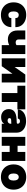

<svg xmlns="http://www.w3.org/2000/svg" viewBox="1729 -2289 577 4075"><g transform="rotate(90 2017.5 -251.5)"><path d="M30 -252Q30 -332.5 63.2 -392.8Q96.5 -453 156.5 -486.2Q216.5 -519.5 297 -519.5Q369.5 -519.5 428.2 -492.5Q487 -465.5 521.8 -414.2Q556.5 -363 556.5 -289H364Q363.5 -328.5 345.2 -344.5Q327 -360.5 297 -360.5Q262 -360.5 242.2 -332.2Q222.5 -304 222.5 -252Q222.5 -199 242.2 -170.2Q262 -141.5 297 -141.5Q326.5 -141.5 344.5 -154.8Q362.5 -168 364 -204H556.5Q554.5 -132.5 519.8 -83Q485 -33.5 427 -8Q369 17.5 297 17.5Q217 17.5 157 -16Q97 -49.5 63.5 -110.2Q30 -171 30 -252Z M817.5 -358Q817.5 -295.5 885 -295.5Q900.5 -295.5 914.5 -300.5Q928.5 -305.5 937.5 -313V-500H1128V0H937.5V-158Q911.5 -145 880.2 -137.5Q849 -130 814.5 -130Q728.5 -130 677.8 -184.5Q627 -239 627 -331V-500H817.5Z M1402 -500V-273L1561.5 -500H1730V0H1544.5V-227L1385 0H1217.5V-500Z M2301 -500V-332H2145.5V0H1955V-332H1799.5V-500Z M2795.5 -315.5V0H2605.5V-52.5Q2585 -16.5 2548.5 -1.5Q2512 13.5 2462.5 13.5Q2414.5 13.5 2376.8 -7.2Q2339 -28 2317.2 -64.2Q2295.5 -100.5 2295.5 -146.5Q2295.5 -226 2346.5 -267Q2397.5 -308 2499.5 -314L2576.5 -318.5Q2593 -319 2599.2 -323.8Q2605.5 -328.5 2605.5 -339.5V-342Q2605.5 -360 2591.8 -373.2Q2578 -386.5 2553.5 -386.5Q2503 -386.5 2497 -341.5H2302.5Q2306 -394.5 2337.8 -433.8Q2369.5 -473 2423.2 -494.8Q2477 -516.5 2547.5 -516.5Q2623 -516.5 2678.5 -491.8Q2734 -467 2764.8 -421.8Q2795.5 -376.5 2795.5 -315.5ZM2487 -163Q2487 -146 2502 -135Q2517 -124 2540 -124Q2567 -124 2586.2 -141Q2605.5 -158 2605.5 -182.5V-203L2528 -200Q2487 -198.5 2487 -163Z M2884.5 -500H3075V-336H3205V-500H3395.5V0H3205V-168H3075V0H2884.5Z M3469.5 -252Q3469.5 -332.5 3503 -392.8Q3536.5 -453 3596.8 -486.2Q3657 -519.5 3737.5 -519.5Q3817.5 -519.5 3877.8 -486.2Q3938 -453 3971.5 -392.8Q4005 -332.5 4005 -252Q4005 -171 3971.5 -110.2Q3938 -49.5 3877.8 -16Q3817.5 17.5 3737.5 17.5Q3657 17.5 3596.8 -16Q3536.5 -49.5 3503 -110.2Q3469.5 -171 3469.5 -252ZM3811.5 -252Q3811.5 -303.5 3791.8 -332Q3772 -360.5 3737.5 -360.5Q3702.5 -360.5 3682.2 -332Q3662 -303.5 3662 -252Q3662 -199 3682.2 -170.2Q3702.5 -141.5 3737.5 -141.5Q3772 -141.5 3791.8 -170.2Q3811.5 -199 3811.5 -252Z"/></g></svg>

Font: Overused Grotesk Black
Style: Regular
Weight: 900
Version: Version 0.004